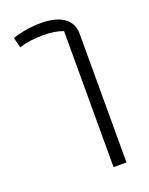

<svg xmlns="http://www.w3.org/2000/svg" viewBox="-137 -591 672 866"><g transform="rotate(-20 198.5 -157.5)"><path d="M255 -449Q215 -464 162 -464Q128 -464 101 -460.5Q74 -457 44 -448L32 -497Q98 -519 169 -519Q240 -519 278.5 -491.5Q317 -464 317 -414V204H255Z"/></g></svg>

Font: Athiti
Style: Regular
Weight: 400
Designer: CadsonDemak Team
Foundry: CadsonDemak
Version: Version 1.032